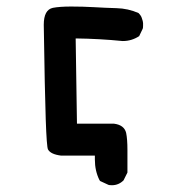

<svg xmlns="http://www.w3.org/2000/svg" viewBox="-20 -460 540 576"><path d="M264.6 18.6Q264.6 12.7 264.6 6.8H163.1Q131.8 2.9 124 -11.7Q120.1 -18.6 117.2 -102.1Q114.3 -185.5 111.3 -385.7Q111.3 -430.7 138.7 -436.5Q159.2 -440.4 193.8 -440.4Q228.5 -440.4 261.7 -438.5Q294.9 -436.5 329.6 -435.5Q364.3 -434.6 395.5 -420.9Q403.3 -413.1 405.3 -406.2Q409.2 -395.5 409.2 -390.6Q409.2 -385.7 409.2 -382.8Q409.2 -376 408.2 -374L397.5 -351.6Q375 -336.9 348.6 -336.9H347.7Q278.3 -343.8 207 -344.7L210.9 -88.9H322.3Q352.5 -85 358.4 -61.5Q362.3 -43 362.3 -9.8V57.6L350.6 81.1Q335.9 95.7 315.4 95.7Q306.6 95.7 303.7 93.8L280.3 83L278.3 80.1Q264.6 52.7 264.6 18.6Z"/></svg>

Font: JasonHandwriting2
Style: SemiBold
Weight: 600
Version: Version 1.04.7